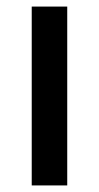

<svg xmlns="http://www.w3.org/2000/svg" viewBox="-20 -564 301 584"><path d="M76.5 0V-544H184.5V0Z"/></svg>

Font: Encode Sans Semi Expanded Medium
Style: Regular
Weight: 500
Width: 6
Designer: Multiple Designers
Foundry: Impallari Type
Version: Version 2.000